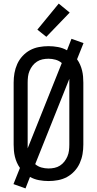

<svg xmlns="http://www.w3.org/2000/svg" viewBox="-20 -1000 540 1069"><path d="M122 49 55 25 91 -65Q81 -79 74 -95Q67 -111 63 -127.5Q59 -144 57.5 -161Q56 -178 56 -195V-540Q56 -567 60.5 -593Q65 -619 76 -643.5Q87 -668 105.5 -688Q124 -708 147 -720.5Q170 -733 196.5 -738Q223 -743 250 -743Q277 -743 303.5 -738Q330 -733 353 -720L378 -784L445 -760L409 -670Q419 -656 426 -640Q433 -624 437 -607.5Q441 -591 442.5 -574Q444 -557 444 -540V-195Q444 -168 439.5 -142Q435 -116 424 -91.5Q413 -67 394.5 -47Q376 -27 353 -14.5Q330 -2 303.5 3Q277 8 250 8Q223 8 196.5 3Q170 -2 147 -15ZM134 -174 324 -649Q309 -662 289.5 -667.5Q270 -673 250 -673Q233 -673 216.5 -669.5Q200 -666 186 -657Q172 -648 161.5 -634.5Q151 -621 144.5 -605.5Q138 -590 136 -573.5Q134 -557 134 -540ZM250 -62Q267 -62 283.5 -65.5Q300 -69 314 -78Q328 -87 338.5 -100.5Q349 -114 355.5 -129.5Q362 -145 364 -161.5Q366 -178 366 -195V-561L176 -86Q191 -73 210.5 -67.5Q230 -62 250 -62ZM238 -795 188 -835 307 -980 368 -930Z"/></svg>

Font: Iosevka Term SS14
Style: Regular
Weight: 400
Monospace: yes
Designer: Belleve Invis
Foundry: Belleve Invis
Version: Version 24.1.1; ttfautohint (v1.8.4)